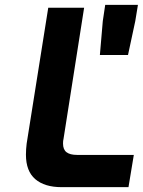

<svg xmlns="http://www.w3.org/2000/svg" viewBox="-20 -772 589 792"><path d="M87 -134Q87 -156 90 -180L179 -740H327L242 -199Q240 -192 240 -180Q240 -155 254.5 -144Q269 -133 298 -133H532L510 0H234Q164 0 125.5 -33Q87 -66 87 -134ZM404 -685 414 -752H549L538 -685L508 -545H392Z"/></svg>

Font: Exo
Style: Bold Italic
Weight: 700
Italic angle: -9°
Designer: Natanael Gama
Foundry: Natanael Gama
Version: Version 1.500; ttfautohint (v1.6)